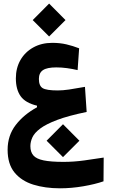

<svg xmlns="http://www.w3.org/2000/svg" viewBox="-20 -709 626 1046"><path d="M306.6 316.9Q226.1 316.9 161.6 296.9Q97.2 276.9 59.3 231Q21.5 185.1 21.5 106.9Q21.5 29.3 65.7 -28.1Q109.9 -85.4 181.6 -124.5V-133.3Q118.2 -148.4 92.3 -185.1Q66.4 -221.7 66.4 -282.2Q66.4 -338.4 91.3 -381.8Q116.2 -425.3 161.1 -450.4Q206.1 -475.6 265.1 -475.6Q306.6 -475.6 342 -467.3Q377.4 -459 411.1 -445.8L402.8 -327.1Q373 -334 344.2 -337.9Q315.4 -341.8 286.6 -341.8Q236.3 -341.8 214.1 -326.9Q191.9 -312 191.9 -278.8Q191.9 -241.7 212.2 -229Q232.4 -216.3 294.9 -216.3Q321.8 -216.3 355.7 -221.2Q389.6 -226.1 442.9 -235.8L452.1 -99.1Q352.5 -78.6 291.7 -55.7Q231 -32.7 199.2 -8.8Q167.5 15.1 156.5 39.3Q145.5 63.5 145.5 87.4Q145.5 119.1 161.9 137.9Q178.2 156.7 217.8 164.8Q257.3 172.9 326.2 172.9Q382.3 172.9 439 165Q495.6 157.2 544.9 149.4L543.9 278.8Q497.6 294.9 433.1 305.9Q368.7 316.9 306.6 316.9ZM247.6 -510.3 158.2 -599.6 247.6 -689.5 336.9 -599.6ZM323.2 147 233.9 57.6 323.2 -32.2 412.6 57.6Z"/></svg>

Font: CaskaydiaMono NF
Style: Bold
Weight: 700
Designer: Aaron Bell
Foundry: Saja Typeworks
Version: Version 2111.001; ttfautohint (v1.8.4);Nerd Fonts 3.1.1